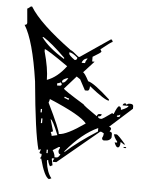

<svg xmlns="http://www.w3.org/2000/svg" viewBox="-50 -728 602 758"><g transform="rotate(5 251.0 -349.5)"><path d="M42 -685.5H46.9Q85.9 -621.1 213.9 -527.3Q218.8 -527.3 246.1 -503.9H251L367.2 -583H372.1L376 -574.2Q371.1 -574.2 330.1 -541L335 -532.2Q335 -528.3 301.8 -508.8V-490.2H311.5L269.5 -444.3Q275.4 -444.3 293 -411.1Q316.4 -406.2 380.9 -346.7V-341.8Q365.2 -341.8 301.8 -392.6Q301.8 -374 293 -374H283.2L260.7 -416L246.1 -425.8L200.2 -374Q200.2 -369.1 283.2 -318.4Q283.2 -314.5 338.9 -276.4Q340.8 -286.1 348.6 -286.1H357.4Q357.4 -276.4 343.8 -276.4Q343.8 -267.6 357.4 -267.6Q362.3 -267.6 399.4 -294.9Q399.4 -291 404.3 -291Q417 -323.2 422.9 -323.2Q431.6 -323.2 431.6 -309.6Q460 -320.3 460 -328.1H436.5Q438.5 -336.9 446.3 -336.9Q450.2 -336.9 450.2 -332L460 -336.9H468.8Q478.5 -335.9 478.5 -328.1V-318.4L390.6 -239.3Q399.4 -238.3 399.4 -230.5L394.5 -220.7Q404.3 -219.7 404.3 -211.9V-198.2Q399.4 -183.6 376 -183.6Q367.2 -183.6 367.2 -193.4Q372.1 -201.2 372.1 -211.9L362.3 -216.8H357.4L195.3 -82H181.6V-86.9L186.5 -95.7H176.8V-90.8L181.6 -68.4L171.9 -63.5Q163.1 -78.1 163.1 -86.9H158.2V-82Q163.1 -39.1 181.6 -16.6L171.9 -12.7Q153.3 -20.5 134.8 -90.8H129.9L134.8 -100.6V-109.4Q126 -109.4 126 -114.3Q129.9 -123 129.9 -127.9L121.1 -124Q102.5 -190.4 84 -392.6Q60.5 -552.7 23.4 -611.3Q33.2 -611.3 33.2 -620.1L28.3 -675.8Q30.3 -675.8 42 -685.5ZM97.7 -569.3Q125 -530.3 190.4 -490.2V-495.1Q135.7 -548.8 102.5 -569.3ZM111.3 -522.5V-513.7Q129.9 -447.3 129.9 -402.3Q170.9 -417 205.1 -462.9Q120.1 -522.5 111.3 -522.5ZM209 -518.6V-513.7Q209 -506.8 232.4 -490.2Q242.2 -490.2 242.2 -500Q220.7 -518.6 209 -518.6ZM260.7 -481.4H274.4Q274.4 -488.3 283.2 -500H279.3Q264.6 -496.1 260.7 -481.4ZM190.4 -402.3V-397.5H195.3Q202.1 -397.5 213.9 -416H209Q190.4 -409.2 190.4 -402.3ZM171.9 -392.6V-383.8H181.6Q190.4 -383.8 190.4 -392.6Q186.5 -392.6 186.5 -397.5Q176.8 -392.6 171.9 -392.6ZM205.1 -341.8V-336.9Q210 -336.9 218.8 -332H223.6V-336.9Q217.8 -336.9 209 -341.8ZM148.4 -328.1Q148.4 -323.2 144.5 -313.5Q195.3 -210 195.3 -193.4Q225.6 -193.4 297.9 -244.1Q274.4 -275.4 148.4 -328.1ZM418 -286.1V-281.2H427.7L431.6 -291Q422.9 -286.1 418 -286.1ZM116.2 -286.1V-272.5H121.1V-286.1ZM121.1 -249V-230.5H126V-249ZM158.2 -249 171.9 -202.1 163.1 -198.2Q168 -188.5 168 -183.6L190.4 -188.5Q166 -249 158.2 -249ZM223.6 -127.9V-124Q274.4 -169.9 348.6 -216.8V-230.5Q285.2 -202.1 223.6 -127.9ZM413.1 -211.9H422.9Q428.7 -211.9 460 -174.8H455.1L441.4 -183.6Q441.4 -161.1 431.6 -161.1Q424.8 -161.1 418 -179.7H427.7V-183.6Q413.1 -202.1 413.1 -211.9ZM455.1 -165H464.8V-161.1H455.1ZM176.8 -127.9Q186.5 -113.3 186.5 -100.6H195.3Q202.1 -100.6 209 -114.3Q200.2 -114.3 200.2 -127.9Q205.1 -137.7 205.1 -142.6H200.2ZM153.3 -127.9V-114.3H158.2V-127.9Z"/></g></svg>

Font: Blackcraft
Style: Regular
Weight: 400
Designer: GGBotNet
Foundry: GGBotNet
Version: 1.00